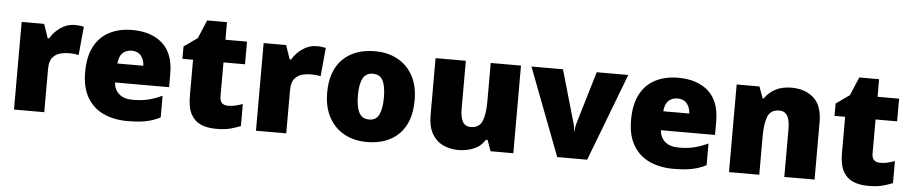

<svg xmlns="http://www.w3.org/2000/svg" viewBox="-40 -930 5723 1207"><g transform="rotate(5 2821.0 -327.0)"><path d="M400 -563Q416 -563 433 -561Q450 -559 458 -557L441 -377Q431 -379 416.5 -381Q402 -383 376 -383Q352 -383 324.5 -376Q297 -369 277 -345.5Q257 -322 257 -272V0H66V-553H208L238 -465H247Q270 -506 311.5 -534.5Q353 -563 400 -563Z M764 -563Q885 -563 955 -500Q1025 -437 1025 -310V-225H684Q686 -182 716.5 -154Q747 -126 805 -126Q857 -126 900 -136Q943 -146 989 -168V-31Q949 -10 901.5 0Q854 10 782 10Q698 10 632.5 -19.5Q567 -49 529 -112Q491 -175 491 -273Q491 -373 525.5 -437Q560 -501 621.5 -532Q683 -563 764 -563ZM771 -433Q737 -433 714.5 -412Q692 -391 688 -345H852Q851 -382 830.5 -407.5Q810 -433 771 -433Z M1404 -141Q1430 -141 1451.5 -146.5Q1473 -152 1496 -160V-21Q1465 -8 1430 1Q1395 10 1341 10Q1287 10 1246.5 -7Q1206 -24 1183 -65.5Q1160 -107 1160 -182V-410H1093V-488L1178 -548L1227 -664H1352V-553H1488V-410H1352V-195Q1352 -141 1404 -141Z M1927 -563Q1943 -563 1960 -561Q1977 -559 1985 -557L1968 -377Q1958 -379 1943.5 -381Q1929 -383 1903 -383Q1879 -383 1851.5 -376Q1824 -369 1804 -345.5Q1784 -322 1784 -272V0H1593V-553H1735L1765 -465H1774Q1797 -506 1838.5 -534.5Q1880 -563 1927 -563Z M2570 -278Q2570 -139 2496 -64.5Q2422 10 2293 10Q2213 10 2151 -23.5Q2089 -57 2053.5 -121.5Q2018 -186 2018 -278Q2018 -415 2092 -489Q2166 -563 2296 -563Q2376 -563 2437.5 -530Q2499 -497 2534.5 -433.5Q2570 -370 2570 -278ZM2212 -278Q2212 -207 2231 -169.5Q2250 -132 2295 -132Q2339 -132 2357.5 -169.5Q2376 -207 2376 -278Q2376 -349 2357.5 -385Q2339 -421 2294 -421Q2251 -421 2231.5 -385Q2212 -349 2212 -278Z M3217 -553V0H3073L3049 -69H3038Q3012 -27 2967 -8.5Q2922 10 2871 10Q2817 10 2773 -11Q2729 -32 2703.5 -77Q2678 -122 2678 -193V-553H2869V-251Q2869 -197 2884.5 -169Q2900 -141 2935 -141Q2989 -141 3007.5 -185Q3026 -229 3026 -311V-553Z M3494 0 3283 -553H3482L3576 -226Q3578 -222 3581.5 -204Q3585 -186 3585 -170H3588Q3588 -187 3591.5 -202Q3595 -217 3597 -225L3695 -553H3894L3683 0Z M4209 -563Q4330 -563 4400 -500Q4470 -437 4470 -310V-225H4129Q4131 -182 4161.5 -154Q4192 -126 4250 -126Q4302 -126 4345 -136Q4388 -146 4434 -168V-31Q4394 -10 4346.5 0Q4299 10 4227 10Q4143 10 4077.5 -19.5Q4012 -49 3974 -112Q3936 -175 3936 -273Q3936 -373 3970.5 -437Q4005 -501 4066.5 -532Q4128 -563 4209 -563ZM4216 -433Q4182 -433 4159.5 -412Q4137 -391 4133 -345H4297Q4296 -382 4275.5 -407.5Q4255 -433 4216 -433Z M4924 -563Q5010 -563 5064 -515Q5118 -467 5118 -360V0H4927V-302Q4927 -357 4911 -385Q4895 -413 4860 -413Q4806 -413 4787.5 -369Q4769 -325 4769 -242V0H4578V-553H4722L4748 -480H4755Q4781 -519 4823.5 -541Q4866 -563 4924 -563Z M5519 -141Q5545 -141 5566.5 -146.5Q5588 -152 5611 -160V-21Q5580 -8 5545 1Q5510 10 5456 10Q5402 10 5361.5 -7Q5321 -24 5298 -65.5Q5275 -107 5275 -182V-410H5208V-488L5293 -548L5342 -664H5467V-553H5603V-410H5467V-195Q5467 -141 5519 -141Z"/></g></svg>

Font: Noto Sans Georgian Black
Style: Regular
Weight: 900
Designer: Monotype Design Team, Akaki Razmadze
Foundry: Google LLC
Version: Version 2.005; ttfautohint (v1.8.4.7-5d5b)